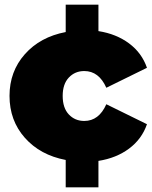

<svg xmlns="http://www.w3.org/2000/svg" viewBox="-20 -687 655 827"><path d="M438 -238 613 -152Q591 -88 536 -47Q481 -6 404 6V120H263V2Q153 -19 87 -93.5Q21 -168 21 -274Q21 -379 87 -453.5Q153 -528 263 -549V-667H404V-553Q481 -541 536 -500Q591 -459 613 -395L438 -309Q406 -381 343 -381Q303 -381 276.5 -353Q250 -325 250 -274Q250 -222 276.5 -194Q303 -166 343 -166Q406 -166 438 -238Z"/></svg>

Font: Montserrat Alternates Black
Style: Regular
Weight: 900
Designer: Julieta Ulanovsky
Foundry: Julieta Ulanovsky
Version: Version 7.200